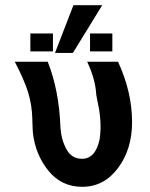

<svg xmlns="http://www.w3.org/2000/svg" viewBox="-20 -710 577 740"><path d="M97 -512V-581H184V-512ZM327 -512V-581H413V-512ZM192 -506 263 -690H374L261 -506ZM37 -472H164Q208 -361 213 -218Q216 -172 236 -135Q256 -98 296 -98Q348 -98 364 -173Q367 -194 367.5 -214Q368 -234 366 -255.5Q364 -277 362 -288Q360 -299 355.5 -321Q351 -343 351 -345Q348 -404 316 -472H435Q489 -355 489 -239Q489 -135 435 -62.5Q381 10 297 10Q217 10 167 -51.5Q117 -113 107 -196Q106 -201 104.5 -253.5Q103 -306 88.5 -353.5Q74 -401 37 -472Z"/></svg>

Font: Coval
Style: Medium
Weight: 500
Foundry: Context Ltd
Version: Version 001.000